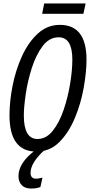

<svg xmlns="http://www.w3.org/2000/svg" viewBox="-20 -868 536 1112"><path d="M191 10Q269 10 324 -45.5Q379 -101 414 -185.5Q449 -270 465 -361Q481 -452 481 -522Q481 -724 327 -724Q254 -724 199 -673.5Q144 -623 107.5 -543Q71 -463 53 -372Q35 -281 35 -200Q35 10 191 10ZM197 -63Q118 -63 118 -199Q118 -247 129 -322.5Q140 -398 164 -473.5Q188 -549 226.5 -600.5Q265 -652 320 -652Q399 -652 399 -523Q399 -463 386.5 -385Q374 -307 349 -233Q324 -159 286 -111Q248 -63 197 -63ZM224 -788 236 -848H476L463 -788ZM161 224Q193 224 214 215L226 161Q215 163 206 165Q197 167 189 167Q157 167 157 133Q157 74 239 0H187Q87 74 87 152Q87 184 105.5 204Q124 224 161 224Z"/></svg>

Font: Noto Sans UI Condensed
Style: Italic
Weight: 400
Width: 3
Italic angle: -12°
Designer: Monotype Design Team
Foundry: Monotype Imaging Inc.
Version: Version 1.901